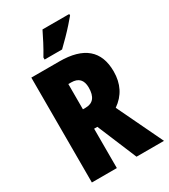

<svg xmlns="http://www.w3.org/2000/svg" viewBox="-222 -1030 994 1132"><g transform="rotate(-30 275.0 -463.5)"><path d="M250 -714Q498 -714 498 -503Q498 -378 401 -311L550 0H363L251 -268H229V0H59V-714ZM248 -572H229V-400H247Q323 -400 323 -494Q323 -572 248 -572ZM440 -917Q426 -900 402.5 -873.5Q379 -847 351.5 -819Q324 -791 299 -767H180V-781Q204 -821 223 -857.5Q242 -894 258 -927H440Z"/></g></svg>

Font: Noto Sans ExtraCondensed Black
Style: Regular
Weight: 900
Width: 2
Designer: Monotype Design Team
Foundry: Monotype Imaging Inc.
Version: Version 2.013; ttfautohint (v1.8.4.7-5d5b)